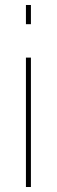

<svg xmlns="http://www.w3.org/2000/svg" viewBox="-20 -750 228 770"><path d="M84 -653V-730H104V-653ZM84 0V-519H104V0Z"/></svg>

Font: Raleway-v4020 Thin
Style: Regular
Weight: 250
Designer: Matt McInerney, Pablo Impallari, Rodrigo Fuenzalida
Foundry: Matt McInerney, Pablo Impallari, Rodrigo Fuenzalida
Version: Version 4.020;PS 004.020;hotconv 1.0.88;makeotf.lib2.5.64775